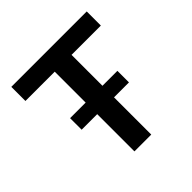

<svg xmlns="http://www.w3.org/2000/svg" viewBox="-180 -854 1010 1010"><g transform="rotate(-45 325.0 -349.0)"><path d="M262 0V-593H44V-698H605V-593H387V0ZM146.2 -277V-363H498.2V-277Z"/></g></svg>

Font: Azeret Mono Medium
Style: Regular
Weight: 500
Designer: Martin Vácha
Foundry: Displaay
Version: Version 1.002